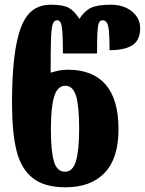

<svg xmlns="http://www.w3.org/2000/svg" viewBox="-20 -785 615 815"><path d="M31 -348Q31 -567 68 -666Q88 -719 119.5 -742Q151 -765 196 -765Q249 -765 272.5 -751.5Q296 -738 317 -705Q338 -738 365.5 -751.5Q393 -765 451 -765Q505 -765 540 -736.5Q575 -708 575 -665Q575 -615 542.5 -593.5Q510 -572 445 -572Q445 -625 442.5 -651.5Q440 -678 433.5 -688.5Q427 -699 415 -699Q404 -699 399.5 -687Q395 -675 393.5 -647Q392 -619 392 -558H247Q247 -642 242.5 -670.5Q238 -699 223 -699Q209 -699 203.5 -681.5Q198 -664 196.5 -621Q195 -578 195 -477H197Q217 -483 232.5 -486Q248 -489 270 -489Q373 -489 428 -426.5Q483 -364 483 -236Q483 -113 424.5 -51.5Q366 10 258 10Q168 10 118.5 -29.5Q69 -69 50 -146Q31 -223 31 -348ZM316 -239Q316 -333 303 -377Q290 -421 257 -421Q224 -421 210 -375.5Q196 -330 196 -236Q196 -143 209 -99.5Q222 -56 256 -56Q289 -56 302.5 -101.5Q316 -147 316 -239Z"/></svg>

Font: Noto Serif Georgian Black Cond
Style: Regular
Weight: 900
Width: 3
Designer: Monotype Design team
Foundry: Monotype Imaging Inc.
Version: Version 1.000